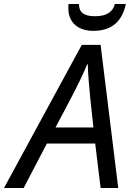

<svg xmlns="http://www.w3.org/2000/svg" viewBox="-77 -938 659 958"><path d="M41 0 157 -222H398L425 0H513L425 -714H331L-57 0ZM277 -448C308 -507 337 -566 358 -617H361C362 -570 368 -503 373 -452L389 -302H200ZM264 -896C264 -823 316 -784 388 -784C472 -784 530 -822 551 -918H496C487 -881 458 -857 397 -857C338 -857 317 -879 317 -918H265C264 -910 264 -903 264 -896Z"/></svg>

Font: BC Sans
Style: Italic
Weight: 400
Italic angle: -12°
Designer: Monotype Design Team
Designer: Province of B.C.
Foundry: Monotype Imaging Inc.
Version: Version 2.000;GOOG;noto-source:20170915:90ef993387c0